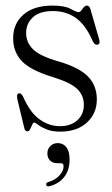

<svg xmlns="http://www.w3.org/2000/svg" viewBox="-20 -461 401 687"><path d="M194 -9.5Q233.5 -9.5 256.8 -30.8Q280 -52 280 -86Q280 -119.5 256.5 -142.5Q233 -165.5 169.5 -185Q89.5 -209.5 58.2 -242.2Q27 -275 27 -324Q27 -376.5 64 -408.8Q101 -441 167.5 -441Q211.5 -441 232.8 -429.2Q254 -417.5 261.5 -417.5Q267.5 -417.5 275.2 -429.2Q283 -441 291 -441Q299.5 -441 303.5 -428.5L334 -323Q339.5 -305.5 331.5 -302Q320.5 -297.5 313 -311.5Q287 -371.5 251.8 -396.5Q216.5 -421.5 169.5 -421.5Q122 -421.5 97.8 -399.2Q73.5 -377 73.5 -343Q73.5 -309.5 97.8 -285Q122 -260.5 190 -241Q264 -219.5 295.2 -186.8Q326.5 -154 326.5 -105.5Q326.5 -55 291 -22.5Q255.5 10 195.5 10Q166.5 10 147 2Q127.5 -6 116.8 -14.2Q106 -22.5 102.5 -22.5Q98.5 -22.5 95.2 -14.8Q92 -7 88 1Q84 9 78 9Q69.5 9 67 -2.5L43 -102Q38 -123 45.5 -126.5Q55 -130 62.5 -115.5Q87.5 -58 121.8 -33.8Q156 -9.5 194 -9.5ZM186 123Q168 123 158.8 113Q149.5 103 149.5 88.5Q149.5 72 160.2 61.5Q171 51 187 51Q205.5 51 217.2 65.5Q229 80 229 110Q229 147.5 210 172Q191 196.5 158 205Q148 208 145.5 201Q143.5 193 152.5 190.5Q178.5 183 193 166.5Q207.5 150 207.5 134Q207.5 123 198 123Z"/></svg>

Font: Fraunces 144pt Soft Light
Style: Regular
Weight: 300
Version: Version 1.000;[0bf87f6ff]